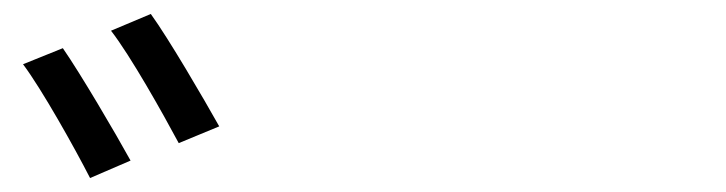

<svg xmlns="http://www.w3.org/2000/svg" viewBox="-20 -860 1040 275"><path d="M70 -791 13 -768C40 -732 87 -648 109 -605L167 -630C145 -670 95 -755 70 -791ZM196 -840 139 -816C167 -780 213 -698 236 -655L294 -679C271 -720 222 -804 196 -840Z"/></svg>

Font: Noto Sans HK
Style: Regular
Weight: 400
Designer: Ryoko NISHIZUKA 西塚涼子 (kana, bopomofo & ideographs); Paul D. Hunt (Latin, Greek & Cyrillic); Sandoll Communications 산돌커뮤니
Foundry: Adobe
Version: Version 2.004;hotconv 1.0.118;makeotfexe 2.5.65603